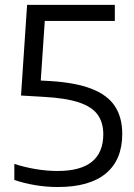

<svg xmlns="http://www.w3.org/2000/svg" viewBox="-20 -760 552 790"><path d="M218 9.5Q171 9.5 125 1.8Q79 -6 39 -19.5V-85.5Q81 -72 127 -64.2Q173 -56.5 216.5 -56.5Q311.5 -56.5 358.2 -94.5Q405 -132.5 405 -207.5Q405 -256 381.8 -288.2Q358.5 -320.5 305 -338.5Q251.5 -356.5 159.5 -361.5L66.5 -367L91.5 -740H452.5V-674H130L166.5 -707L145.5 -396.5L94 -431.5L187 -426.5Q291.5 -420 357 -394.5Q422.5 -369 452.8 -323Q483 -277 483 -209Q483 -102.5 415.8 -46.5Q348.5 9.5 218 9.5Z"/></svg>

Font: Encode Sans SC
Style: Regular
Weight: 400
Version: Version 3.002